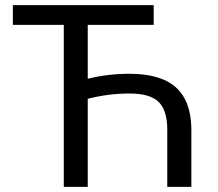

<svg xmlns="http://www.w3.org/2000/svg" viewBox="-20 -731 853 751"><path d="M581.1 -633.8H323.2V-422.9Q401.4 -442.4 486.8 -442.4Q608.9 -442.4 668 -389.2Q727.1 -335.9 728.5 -228V0H634.3V-225.6Q633.8 -299.8 600.3 -332.5Q566.9 -365.2 486.8 -365.2Q404.3 -365.2 323.2 -344.7V0H229.5V-633.8H30.3V-710.9H581.1Z"/></svg>

Font: Roboto-o
Style: o-Regular
Weight: 400
Designer: Google
Version: Version 2.134; 2016; ttfautohint (v1.6)